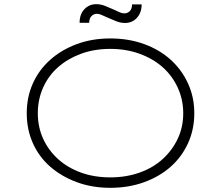

<svg xmlns="http://www.w3.org/2000/svg" viewBox="-20 -889 1057 919"><path d="M508 10Q420 10 346.5 -17.5Q273 -45 219.5 -92Q166 -139 137 -204.5Q108 -270 108 -347Q108 -424 137 -489Q166 -554 219.5 -602Q273 -650 346.5 -677.5Q420 -705 508 -705Q596 -705 670 -678Q744 -651 797 -603Q850 -555 880 -489.5Q910 -424 910 -347Q910 -269 880 -203.5Q850 -138 797 -91Q744 -44 670 -17Q596 10 508 10ZM508 -40Q584 -40 648.5 -63Q713 -86 759 -128Q805 -170 831 -225.5Q857 -281 857 -347Q857 -412 831 -469Q805 -526 759 -567Q713 -608 648.5 -631.5Q584 -655 508 -655Q431 -655 367.5 -631.5Q304 -608 258 -567.5Q212 -527 186.5 -470Q161 -413 161 -347Q161 -281 186.5 -225Q212 -169 258 -127.5Q304 -86 367.5 -63Q431 -40 508 -40ZM579 -779Q557 -779 536 -787.5Q515 -796 492 -806Q480 -811 467.5 -817Q455 -823 444 -823Q429 -823 418 -812Q407 -801 407 -780H361Q361 -821 384 -845Q407 -869 440 -869Q462 -869 482.5 -861Q503 -853 527 -842Q538 -837 551 -831Q564 -825 575 -825Q590 -825 601 -835.5Q612 -846 612 -868H658Q658 -841 647.5 -821Q637 -801 619 -790Q601 -779 579 -779Z"/></svg>

Font: Lexend Peta ExtraLight
Style: Regular
Weight: 250
Version: Version 1.007